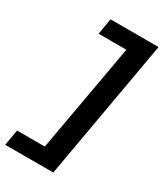

<svg xmlns="http://www.w3.org/2000/svg" viewBox="-233 -794 869 1020"><g transform="rotate(30 202.0 -284.5)"><path d="M-21 144H274L425 -713H130L114 -615H284L166 47H-4Z"/></g></svg>

Font: Geom SemiBold
Style: Bold Italic
Weight: 600
Italic angle: -10°
Version: Version 1.102